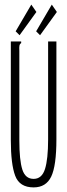

<svg xmlns="http://www.w3.org/2000/svg" viewBox="-20 -803 290 834"><path d="M126 11Q65 11 46 -39.5Q27 -90 27 -195V-623H72V-616Q66 -612 64.5 -605Q63 -598 64 -582V-194Q64 -107 77 -66.5Q90 -26 126 -26Q162 -26 175.5 -69Q189 -112 189 -197V-623H225V-198Q225 -83 202.5 -36Q180 11 126 11ZM154 -650 137 -667 205 -783 227 -751ZM65 -650 48 -667 116 -783 138 -751Z"/></svg>

Font: Inconsolata UltraCondensed Light
Style: Regular
Weight: 300
Width: 1
Monospace: yes
Designer: Raph Levien, Cyreal, Brenton Simpson
Foundry: Raph Levien, Cyreal, Google
Version: Version 3.001; ttfautohint (v1.8.2.53-6de2)